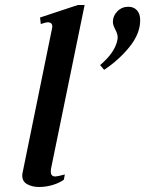

<svg xmlns="http://www.w3.org/2000/svg" viewBox="-20 -737 580 767"><path d="M69 -35Q69 -42 70 -46L188 -624Q189 -627 189 -631Q189 -648 170 -648Q164 -648 143 -641L140 -667L291 -717H318L184 -64Q183 -59 183 -51Q183 -32 201 -32Q209 -32 239 -40L235 -19Q215 -5 188.5 2.5Q162 10 136 10Q109 10 89 -1Q69 -12 69 -35ZM380 -477Q440 -528 449 -578Q450 -582 450 -589Q450 -602 440 -620Q439 -622 435 -631Q431 -640 431 -650Q431 -674 449 -692Q467 -710 493 -710Q514 -710 527 -696Q540 -682 540 -656Q540 -603 498 -550.5Q456 -498 396 -458Z"/></svg>

Font: Taviraj Medium
Style: Italic
Weight: 500
Italic angle: -12°
Designer: Katatrad Team
Foundry: CadsonDemak
Version: Version 1.001